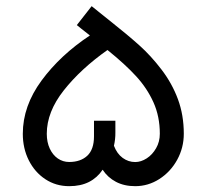

<svg xmlns="http://www.w3.org/2000/svg" viewBox="-20 -617 688 639"><path d="M285 -596.5Q293.3 -589.8 306.9 -578.9Q325 -564.5 342.4 -550.5Q404.7 -501.1 443.5 -466.3Q482.3 -431.6 517.6 -385.4Q552.9 -339.2 572.3 -286.5Q591.7 -233.9 591.7 -171.8Q591.7 -125.4 569.7 -85.2Q547.6 -45.1 510.4 -21.2Q473.2 2.6 430 2.6Q393.4 2.6 365.8 -11.9Q338.2 -26.5 321.6 -52.2Q303.8 -25.5 276.1 -11.4Q248.4 2.6 210.2 2.6Q166.1 2.6 130.9 -20.6Q95.8 -43.7 75.8 -83.5Q55.9 -123.3 55.9 -171.8Q55.9 -264.2 118.4 -349.1Q181 -434 279.2 -499Q267 -508.5 249.3 -522.5Q240.9 -528.8 235.7 -533.5ZM511.9 -171.8Q511.9 -229.3 490.8 -276.3Q469.7 -323.3 433.1 -363.2Q396.5 -403.2 337.7 -450.6Q248.9 -388 192.3 -316.3Q135.7 -244.6 135.7 -171.8Q135.7 -143.7 145.7 -122.3Q155.7 -101 172.6 -89.4Q189.6 -77.9 210.2 -77.9Q248 -77.9 270.4 -98.6Q292.8 -119.4 292.8 -163.2V-215.1H364V-176.3Q364.3 -154.2 359.2 -131.9Q369.4 -105.2 388.4 -91.4Q407.3 -77.7 430 -77.7Q449.2 -77.7 468.2 -89.9Q487.2 -102.1 499.5 -123.7Q511.9 -145.2 511.9 -171.8Z"/></svg>

Font: Arad-VF Thin Dots1
Style: Regular
Weight: 100
Designer: Mohammad Darvishi
Version: Version 1.000;August 30, 2024;FontCreator 15.0.0.2992 64-bit